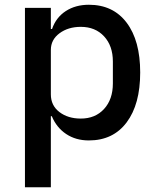

<svg xmlns="http://www.w3.org/2000/svg" viewBox="-20 -578 661 808"><path d="M85 210V-545H194V-456H199Q216 -505 257 -531.5Q298 -558 354 -558Q456 -558 513 -482.5Q570 -407 570 -273Q570 -139 513 -63Q456 13 354 13Q299 13 258.5 -14Q218 -41 198 -89H194V210ZM455 -227V-319Q455 -385 418 -425Q381 -465 320 -465Q267 -465 230.5 -438Q194 -411 194 -368V-181Q194 -134 230 -106.5Q266 -79 320 -79Q381 -79 418 -119.5Q455 -160 455 -227Z"/></svg>

Font: IBM Plex Sans JP Medm
Style: Regular
Weight: 500
Designer: Mike Abbink; Paul van der Laan; Pieter van Rosmalen; Wujin Sim; Yejin Wi; Jinhee Kim; Boomi Park; Yona Kim; Kichan Ma
Foundry: Sandoll Inc.
Version: Version 1.002